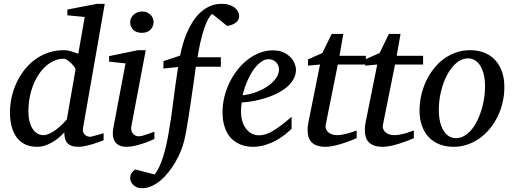

<svg xmlns="http://www.w3.org/2000/svg" viewBox="-20 -757 2693 1006"><path d="M415 -85.9Q412.6 -71.8 416.5 -63Q420.4 -54.2 427 -49.1Q433.6 -43.9 440.7 -42Q447.8 -40 451.2 -40Q454.6 -40 465.1 -42.7Q475.6 -45.4 487.3 -48.8Q499 -52.2 509.3 -55.2L522.9 -59.1V-22Q517.1 -19.5 501.5 -13.9Q485.8 -8.3 466.8 -2.4Q447.8 3.4 427.5 7.8Q407.2 12.2 392.1 12.2Q369.1 12.2 354.5 6.6Q339.8 1 331.5 -9Q323.2 -19 320.1 -32.7Q316.9 -46.4 316.9 -63Q303.7 -48.8 287.8 -35.4Q272 -22 253.9 -11.5Q235.8 -1 215.8 5.6Q195.8 12.2 174.8 12.2Q132.8 12.2 105.2 -3.9Q77.6 -20 61.5 -45.9Q45.4 -71.8 38.8 -103.5Q32.2 -135.3 32.2 -167Q32.2 -206.5 40.8 -246.3Q49.3 -286.1 66.2 -322.5Q83 -358.9 107.4 -390.1Q131.8 -421.4 163.1 -444.6Q194.3 -467.8 232.7 -481Q271 -494.1 314.9 -494.1Q326.2 -494.1 336.9 -491.9Q347.7 -489.7 357.4 -486.8Q367.2 -483.9 375.5 -480.5Q383.8 -477.1 390.1 -475.1L423.8 -668L333 -676.8V-707L487.8 -736.8H528.8ZM376 -394Q376.5 -396 370.4 -405Q364.3 -414.1 354.7 -423.8Q345.2 -433.6 334 -441.4Q322.8 -449.2 313 -449.2Q276.4 -449.2 243.2 -428Q210 -406.7 184.6 -369.6Q159.2 -332.5 144 -282Q128.9 -231.4 128.9 -172.9Q128.9 -140.6 135.5 -117.2Q142.1 -93.8 153.1 -78.6Q164.1 -63.5 178.2 -56.2Q192.4 -48.8 207 -48.8Q220.7 -48.8 236.6 -55.7Q252.4 -62.5 268.6 -74Q284.7 -85.4 300.5 -100.3Q316.4 -115.2 330.1 -130.9Z M789.1 -28.8Q783.2 -26.4 767.6 -19.5Q752 -12.7 731 -5.6Q710 1.5 686.8 6.8Q663.6 12.2 643.1 12.2Q617.2 12.2 602.1 3.4Q586.9 -5.4 579.6 -19.5Q572.3 -33.7 571.3 -51.3Q570.3 -68.8 573.7 -85.9L637.7 -424.8L551.8 -434.1V-462.9L702.6 -494.1H743.7L668 -94.2Q666 -84 668.2 -74.7Q670.4 -65.4 675.5 -58.3Q680.7 -51.3 688.7 -47.1Q696.8 -43 707 -43Q715.8 -43 727.8 -46.1Q739.7 -49.3 751.7 -53.5Q763.7 -57.6 773.9 -61.5Q784.2 -65.4 789.1 -66.9ZM784.7 -641.1Q784.7 -629.9 780.5 -619.9Q776.4 -609.9 768.8 -602.1Q761.2 -594.2 750 -589.6Q738.8 -585 724.1 -585Q693.4 -585 677.7 -601.3Q662.1 -617.7 662.1 -641.1Q662.1 -650.9 666.3 -660.6Q670.4 -670.4 678.5 -678.5Q686.5 -686.5 698.2 -691.7Q710 -696.8 725.1 -696.8Q739.3 -696.8 750.2 -691.9Q761.2 -687 769 -679.2Q776.9 -671.4 780.8 -661.4Q784.7 -651.4 784.7 -641.1Z M1232.9 -674.8Q1232.9 -650.9 1215.3 -637.9Q1197.8 -625 1169.9 -621.1L1091.8 -684.1Q1081.1 -675.3 1071.8 -658.7Q1062.5 -642.1 1054.7 -621.1Q1046.9 -600.1 1040.3 -576.4Q1033.7 -552.7 1028.8 -530.5Q1023.9 -508.3 1020.5 -489Q1017.1 -469.7 1015.1 -457H1137.2V-407.2H1005.9Q1004.4 -396 1000.7 -368.2Q997.1 -340.3 991.7 -303.7Q986.3 -267.1 980.2 -225.3Q974.1 -183.6 968 -144.8Q961.9 -106 956.1 -73.2Q950.2 -40.5 945.8 -22Q939 5.9 927 35.4Q915 64.9 898.7 92.8Q882.3 120.6 862.5 145.5Q842.8 170.4 820.6 189Q798.3 207.5 774.2 218.3Q750 229 725.1 229Q706.1 229 693.6 222.7Q681.2 216.3 674.3 207.8Q667.5 199.2 664.8 191.2Q662.1 183.1 662.1 179.2Q662.1 160.2 669.4 149.7Q676.8 139.2 688 130.9L790 157.2Q803.2 141.1 814.2 117.7Q825.2 94.2 834.2 65.9Q843.3 37.6 850.6 5.1Q857.9 -27.3 863.8 -62Q876.5 -132.8 887.2 -220Q897.9 -307.1 913.1 -405.8L835.9 -397.9L836.9 -437L923.8 -465.8Q928.7 -492.2 937.3 -522.7Q945.8 -553.2 958.5 -583.3Q971.2 -613.3 988.5 -641.1Q1005.9 -668.9 1028.3 -690.2Q1050.8 -711.4 1078.9 -724.1Q1106.9 -736.8 1141.1 -736.8Q1166.5 -736.8 1184.1 -730.5Q1201.7 -724.1 1212.4 -714.6Q1223.1 -705.1 1228 -694.3Q1232.9 -683.6 1232.9 -674.8Z M1441.9 -394Q1441.9 -403.8 1438 -413.3Q1434.1 -422.9 1427.2 -430.2Q1420.4 -437.5 1410.2 -442.1Q1399.9 -446.8 1387.7 -446.8Q1371.1 -446.8 1356 -438Q1340.8 -429.2 1326.9 -414.6Q1313 -399.9 1301 -380.9Q1289.1 -361.8 1279.5 -340.8Q1270 -319.8 1262.7 -298.3Q1255.4 -276.9 1251 -257.8Q1282.7 -260.7 1316.7 -272.5Q1350.6 -284.2 1378.4 -302.5Q1406.2 -320.8 1424.1 -344.2Q1441.9 -367.7 1441.9 -394ZM1530.8 -393.1Q1530.8 -365.7 1518.1 -342.8Q1505.4 -319.8 1483.6 -301.3Q1461.9 -282.7 1433.3 -268.3Q1404.8 -253.9 1373.3 -243.9Q1341.8 -233.9 1309.1 -227.8Q1276.4 -221.7 1246.6 -220.2Q1245.1 -210.4 1243.9 -196.8Q1242.7 -183.1 1242.7 -173.8Q1242.7 -146.5 1249.3 -123.5Q1255.9 -100.6 1268.3 -83.7Q1280.8 -66.9 1298.3 -57.4Q1315.9 -47.9 1337.9 -47.9Q1371.6 -47.9 1412.1 -72.3Q1452.6 -96.7 1507.8 -145V-82Q1493.7 -68.4 1473.1 -52Q1452.6 -35.6 1426.5 -21.2Q1400.4 -6.8 1369.6 2.7Q1338.9 12.2 1304.7 12.2Q1289.6 12.2 1271.7 9.3Q1253.9 6.3 1236.3 -1.2Q1218.8 -8.8 1202.4 -22Q1186 -35.2 1173.6 -55.4Q1161.1 -75.7 1153.6 -103.8Q1146 -131.8 1146 -169.9Q1146 -209.5 1155.5 -248.8Q1165 -288.1 1182.4 -324Q1199.7 -359.9 1224.1 -390.9Q1248.5 -421.9 1277.8 -444.6Q1307.1 -467.3 1340.6 -480.2Q1374 -493.2 1409.7 -493.2Q1444.3 -493.2 1467.5 -481.7Q1490.7 -470.2 1504.9 -454.1Q1519 -438 1524.9 -420.9Q1530.8 -403.8 1530.8 -393.1Z M1750 -418.9 1687 -105Q1684.1 -91.8 1688 -81.3Q1691.9 -70.8 1700.4 -63.7Q1709 -56.6 1720.5 -52.7Q1731.9 -48.8 1744.6 -48.8Q1758.8 -48.8 1773.9 -51.5Q1789.1 -54.2 1803 -58.1Q1816.9 -62 1828.9 -66.2Q1840.8 -70.3 1848.6 -73.2V-33.2Q1842.3 -30.3 1824.2 -22.9Q1806.2 -15.6 1782.7 -7.8Q1759.3 0 1733.4 6.1Q1707.5 12.2 1686 12.2Q1658.7 12.2 1640.6 5.6Q1622.6 -1 1611.8 -12.5Q1601.1 -23.9 1596.4 -39.8Q1591.8 -55.7 1591.8 -74.2Q1591.8 -84 1592.5 -94.2Q1593.3 -104.5 1595.7 -115.2L1656.7 -418.9L1593.8 -413.1V-445.8L1668.9 -479L1717.8 -579.1H1778.8L1758.8 -464.8H1897V-418.9Z M2049.8 -418.9 1986.8 -105Q1983.9 -91.8 1987.8 -81.3Q1991.7 -70.8 2000.2 -63.7Q2008.8 -56.6 2020.3 -52.7Q2031.7 -48.8 2044.4 -48.8Q2058.6 -48.8 2073.7 -51.5Q2088.9 -54.2 2102.8 -58.1Q2116.7 -62 2128.7 -66.2Q2140.6 -70.3 2148.4 -73.2V-33.2Q2142.1 -30.3 2124 -22.9Q2106 -15.6 2082.5 -7.8Q2059.1 0 2033.2 6.1Q2007.3 12.2 1985.8 12.2Q1958.5 12.2 1940.4 5.6Q1922.4 -1 1911.6 -12.5Q1900.9 -23.9 1896.2 -39.8Q1891.6 -55.7 1891.6 -74.2Q1891.6 -84 1892.3 -94.2Q1893.1 -104.5 1895.5 -115.2L1956.5 -418.9L1893.6 -413.1V-445.8L1968.8 -479L2017.6 -579.1H2078.6L2058.6 -464.8H2196.8V-418.9Z M2521.5 -304.2Q2521.5 -339.8 2514.6 -367.2Q2507.8 -394.5 2496.1 -413.1Q2484.4 -431.6 2468 -441.4Q2451.7 -451.2 2432.6 -451.2Q2399.9 -451.2 2371.8 -427.5Q2343.8 -403.8 2323.2 -365.5Q2302.7 -327.1 2291 -279.1Q2279.3 -231 2279.3 -182.1Q2279.3 -145 2286.1 -117.2Q2293 -89.4 2305.2 -70.6Q2317.4 -51.8 2333.5 -42.5Q2349.6 -33.2 2368.7 -33.2Q2392.1 -33.2 2412.8 -45.2Q2433.6 -57.1 2450.4 -77.4Q2467.3 -97.7 2480.5 -124.5Q2493.7 -151.4 2502.9 -181.4Q2512.2 -211.4 2516.8 -243.2Q2521.5 -274.9 2521.5 -304.2ZM2622.6 -299.8Q2622.6 -259.3 2613.5 -220.5Q2604.5 -181.6 2587.6 -147Q2570.8 -112.3 2547.1 -83.3Q2523.4 -54.2 2493.9 -33Q2464.4 -11.7 2429.7 0.2Q2395 12.2 2356.4 12.2Q2315.4 12.2 2282.2 -1Q2249 -14.2 2226.1 -38.8Q2203.1 -63.5 2190.7 -98.4Q2178.2 -133.3 2178.2 -176.8Q2178.2 -217.3 2187 -256.6Q2195.8 -295.9 2212.2 -331.1Q2228.5 -366.2 2252 -396.2Q2275.4 -426.3 2304.9 -448Q2334.5 -469.7 2369.4 -481.9Q2404.3 -494.1 2443.4 -494.1Q2479.5 -494.1 2512 -482.9Q2544.4 -471.7 2569.1 -447.8Q2593.8 -423.8 2608.2 -387.2Q2622.6 -350.6 2622.6 -299.8Z"/></svg>

Font: Charis SIL CyrE
Style: Italic
Weight: 400
Italic angle: -11°
Foundry: SIL International
Version: Version 5.000